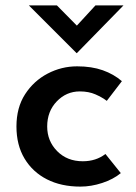

<svg xmlns="http://www.w3.org/2000/svg" viewBox="-20 -681 506 712"><path d="M428 -39Q400 -16 359 -2.5Q318 11 278 11Q207 11 154 -16Q101 -43 71 -93Q41 -143 41 -212Q41 -282 73 -331.5Q105 -381 156.5 -408Q208 -435 266 -435Q320 -435 361 -420.5Q402 -406 432 -380L376 -307Q359 -320 334 -331Q309 -342 276 -342Q226 -342 190.5 -305Q155 -268 155 -212Q155 -158 192 -120.5Q229 -83 287 -83Q336 -83 371 -110ZM191 -661 265 -586 334 -661H438L265 -484H264L87 -661Z"/></svg>

Font: Reem Kufi Medium
Style: Regular
Weight: 500
Designer: Khaled Hosny
Version: Version 1.001